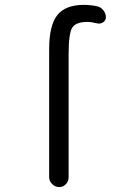

<svg xmlns="http://www.w3.org/2000/svg" viewBox="-20 -760 540 780"><path d="M179.7 -40V-559.6Q179.7 -657.2 212.9 -698.7Q246.1 -740.2 320.3 -740.2Q348.6 -740.2 375 -734.4Q389.6 -731.4 399.9 -718.3Q410.2 -705.1 410.2 -689.5Q410.2 -676.8 398.9 -669.4Q387.7 -662.1 375 -665Q351.6 -670.9 335 -670.9Q288.1 -670.9 273.4 -647.5Q258.8 -624 258.8 -540V-40Q258.8 -23.4 247.6 -11.7Q236.3 0 220.2 0Q204.1 0 191.9 -12.2Q179.7 -24.4 179.7 -40Z"/></svg>

Font: Rounded Mgen+ 2m regular
Style: Regular
Weight: 400
Designer: [Source Han Sans]
Ryoko NISHIZUKA  (kana & ideographs); Paul D. Hunt (Latin, Greek & Cyrillic); Wenlong ZHANG  (bopomofo
Version: Version 1.059.20150602